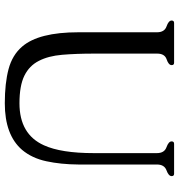

<svg xmlns="http://www.w3.org/2000/svg" viewBox="7 -733 745 799"><g transform="rotate(90 379.5 -333.5)"><path d="M114.3 -287.1V-614.3Q114.3 -645.5 89.8 -654.1Q65.4 -662.6 65.4 -675.3Q65.4 -685.5 75.7 -685.5H241.2Q251 -685.5 251 -675.3Q251 -662.6 227.1 -654.5Q203.1 -646.5 203.1 -615.2V-352.1Q203.1 -277.3 208 -219.7Q212.9 -162.1 233.4 -122.6Q253.4 -83 294.9 -62.5Q336.4 -42 409.7 -42Q538.6 -42 584.5 -143.6Q617.2 -214.8 617.2 -352.1V-613.8Q617.2 -645 592.8 -653.8Q568.4 -662.6 568.4 -675.3Q568.4 -685.5 578.6 -685.5H703.1Q712.9 -685.5 712.9 -675.3Q712.9 -662.6 688.7 -653.8Q664.6 -645 664.6 -613.8V-287.1Q664.1 -214.4 651.1 -154.1Q638.2 -93.8 603.5 -52.7Q541.5 19 409.7 19Q326.2 19 267.6 3.4Q209 -12.2 173.8 -53.2Q114.3 -122.1 114.3 -287.1Z"/></g></svg>

Font: Caudex
Style: Regular
Weight: 400
Version: Version 1.04